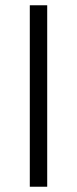

<svg xmlns="http://www.w3.org/2000/svg" viewBox="-20 -708 292 728"><path d="M93 -688V0H159V-688Z"/></svg>

Font: Roundo
Style: Regular
Weight: 400
Designer: Shiva Nallaperumal
Foundry: Indian Type Foundry
Version: Version 2.000